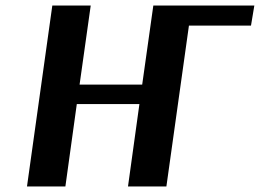

<svg xmlns="http://www.w3.org/2000/svg" viewBox="-20 -670 934 690"><path d="M578 0H440L481 -296H256L215 0H77L168 -650H306L266 -366H491L531 -650H894L882 -578H659Z"/></svg>

Font: Arsenal SC
Style: Bold Italic
Weight: 700
Italic angle: -9.10001°
Designer: Andrij Shevchenko
Foundry: Stairsfor
Version: Version 2.001; ttfautohint (v1.8.4.7-5d5b)